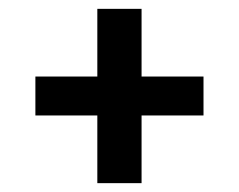

<svg xmlns="http://www.w3.org/2000/svg" viewBox="-20 -557 540 434"><path d="M300 -143H200V-296H60V-384H200V-537H300V-384H440V-296H300Z"/></svg>

Font: Zed Sans Semibold
Style: Regular
Weight: 600
Designer: Belleve Invis
Foundry: Belleve Invis
Version: Version 1.0.0; ttfautohint (v1.8.4)